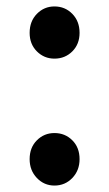

<svg xmlns="http://www.w3.org/2000/svg" viewBox="-20 -562 338 596"><path d="M149 -380Q117 -380 94.5 -402.5Q72 -425 72 -460Q72 -496 94.5 -519Q117 -542 149 -542Q182 -542 204.5 -519Q227 -496 227 -460Q227 -425 204.5 -402.5Q182 -380 149 -380ZM149 14Q117 14 94.5 -9.5Q72 -33 72 -68Q72 -104 94.5 -126.5Q117 -149 149 -149Q182 -149 204.5 -126.5Q227 -104 227 -68Q227 -33 204.5 -9.5Q182 14 149 14Z"/></svg>

Font: Noto Sans JP Thin Medium
Style: Regular
Weight: 500
Version: Version 2.004-H2;hotconv 1.0.118;makeotfexe 2.5.65603